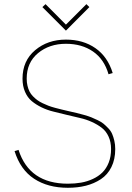

<svg xmlns="http://www.w3.org/2000/svg" viewBox="-20 -890 632 920"><path d="M394 -870.1 408.2 -856 295.9 -743.2 183.1 -856 198.2 -870.1 295.9 -772ZM520 -540 500 -534.2Q479.5 -606 425.8 -643.1Q372.1 -680.2 295.9 -680.2Q216.3 -680.2 162.1 -635.3Q107.9 -590.3 107.9 -513.2Q107.9 -495.1 111.6 -479.5Q115.2 -463.9 121.3 -451.7Q127.4 -439.5 137.9 -428.7Q148.4 -418 158.7 -410.4Q168.9 -402.8 184.1 -395.5Q199.2 -388.2 212.2 -383.3Q225.1 -378.4 243.9 -373.3Q262.7 -368.2 276.6 -365Q290.5 -361.8 311 -356.9Q335 -351.6 347.4 -348.6Q359.9 -345.7 382.3 -339.4Q404.8 -333 417 -328.1Q429.2 -323.2 447.5 -314.5Q465.8 -305.7 476.1 -297.1Q486.3 -288.6 498.8 -275.6Q511.2 -262.7 517.3 -248.5Q523.4 -234.4 527.8 -215.8Q532.2 -197.3 532.2 -175.8Q532.2 -126.5 513.9 -89.6Q495.6 -52.7 463.4 -31.5Q431.2 -10.3 391.6 -0.2Q352.1 9.8 305.2 9.8Q209.5 9.8 143.6 -33.4Q77.6 -76.7 49.8 -166L68.8 -171.9Q120.6 -9.8 305.2 -9.8Q338.9 -9.8 368.4 -14.9Q397.9 -20 424.8 -32.5Q451.7 -44.9 470.7 -63.7Q489.7 -82.5 501 -111.1Q512.2 -139.6 512.2 -175.8Q512.2 -209.5 500.2 -235.6Q488.3 -261.7 468 -277.3Q447.8 -293 420.7 -305.4Q393.6 -317.9 363 -324.7Q332.5 -331.5 300 -339.6Q267.6 -347.7 237.1 -355Q206.5 -362.3 179.4 -375.5Q152.3 -388.7 132.1 -405.5Q111.8 -422.4 99.9 -450Q87.9 -477.5 87.9 -513.2Q87.9 -598.6 148.2 -649.4Q208.5 -700.2 295.9 -700.2Q378.4 -700.2 437.3 -659.2Q496.1 -618.2 520 -540Z"/></svg>

Font: Genome Thin
Style: Regular
Weight: 250
Designer: Alfredo Marco Pradil
Version: Version 1.001